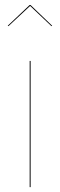

<svg xmlns="http://www.w3.org/2000/svg" viewBox="-20 -767 247 787"><path d="M14.6 -659.7 11.7 -661.6 101.6 -746.6H105L193.8 -661.6L190.9 -659.7L103.5 -742.7ZM105.5 -517.1V0H101.6V-517.1Z"/></svg>

Font: Fira Sans Compressed Four
Style: Regular
Weight: 100
Width: 1
Designer: Carrois Corporate & Edenspiekermann AG
Foundry: Carrois Corporate GbR & Edenspiekermann AG
Version: Version 4.203;PS 004.203;hotconv 1.0.88;makeotf.lib2.5.64775